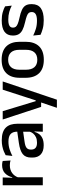

<svg xmlns="http://www.w3.org/2000/svg" viewBox="794 -1336 714 2342"><g transform="rotate(-90 1151.0 -165.0)"><path d="M156 -295.5 135 -372H159Q174.5 -430 211 -463.2Q247.5 -496.5 310.5 -496.5Q325.5 -496.5 337.2 -494.2Q349 -492 358.5 -489L364.5 -393.5Q352.5 -397.5 337.5 -399.8Q322.5 -402 305 -402Q251.5 -402 212.5 -374.5Q173.5 -347 156 -295.5ZM62 0V-489H157.5L153 -346.5L160 -339.5V0Z M715 0 719 -116 715.5 -131V-285L716 -309.5Q716 -366 687.2 -392.5Q658.5 -419 595 -419Q543.5 -419 499.5 -404.5Q455.5 -390 420 -371L429 -453Q449 -464.5 476 -475.5Q503 -486.5 537 -493.5Q571 -500.5 611.5 -500.5Q667 -500.5 705.5 -487.2Q744 -474 767.5 -449Q791 -424 801.8 -389Q812.5 -354 812.5 -311V0ZM549.5 11Q477 11 438.5 -24.8Q400 -60.5 400 -126.5V-141.5Q400 -211.5 443.2 -245.2Q486.5 -279 579.5 -292L726.5 -313L732 -242L591 -222Q540.5 -215 519 -197.8Q497.5 -180.5 497.5 -147V-140Q497.5 -106.5 518.2 -88.5Q539 -70.5 581.5 -70.5Q620.5 -70.5 648.5 -83.5Q676.5 -96.5 694 -118.2Q711.5 -140 718 -166.5L731.5 -101H713.5Q705.5 -71 687 -45.5Q668.5 -20 635.2 -4.5Q602 11 549.5 11Z M1142.5 -86.5 1090.5 -64 1228 -489H1328.5L1106 172H1007L1084.5 -57.5L1128.5 -20.5H1018L864.5 -489H966L1088 -86.5Z M1593 12.5Q1485 12.5 1429 -45Q1373 -102.5 1373 -210.5V-280Q1373 -387.5 1429 -444.8Q1485 -502 1593 -502Q1701 -502 1756.8 -444.8Q1812.5 -387.5 1812.5 -280V-210.5Q1812.5 -102.5 1756.8 -45Q1701 12.5 1593 12.5ZM1593 -67Q1652.5 -67 1683.5 -102.5Q1714.5 -138 1714.5 -204.5V-286Q1714.5 -352 1683.5 -387.2Q1652.5 -422.5 1593 -422.5Q1533.5 -422.5 1502.5 -387.2Q1471.5 -352 1471.5 -286V-204.5Q1471.5 -138 1502.5 -102.5Q1533.5 -67 1593 -67Z M2075.5 11.5Q2016.5 11.5 1972 -0.8Q1927.5 -13 1897.5 -27.5L1888.5 -117Q1925.5 -98.5 1970 -84.8Q2014.5 -71 2070 -71Q2123.5 -71 2149.2 -86.8Q2175 -102.5 2175 -133.5V-137.5Q2175 -157.5 2164.5 -170.8Q2154 -184 2127.2 -194.5Q2100.5 -205 2051.5 -216Q1990 -230 1954.5 -249Q1919 -268 1903.8 -295.8Q1888.5 -323.5 1888.5 -362.5V-367Q1888.5 -433 1934.5 -467Q1980.5 -501 2072.5 -501Q2130.5 -501 2173.5 -488.5Q2216.5 -476 2244.5 -460L2253.5 -378.5Q2220 -396.5 2177.2 -408.8Q2134.5 -421 2082.5 -421Q2047 -421 2025.5 -414.2Q2004 -407.5 1994.5 -395.2Q1985 -383 1985 -366V-362.5Q1985 -344 1995 -330.2Q2005 -316.5 2030.8 -305.8Q2056.5 -295 2102.5 -285Q2164.5 -272 2201.5 -254.5Q2238.5 -237 2255 -209.8Q2271.5 -182.5 2271.5 -139.5V-132Q2271.5 -60.5 2222.5 -24.5Q2173.5 11.5 2075.5 11.5Z"/></g></svg>

Font: Anek Gujarati Medium
Style: Regular
Weight: 500
Designer: Mrunmayee Ghaisas (Gujarati), Yesha Goshar (Latin)
Foundry: Ek Type
Version: Version 1.003